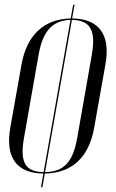

<svg xmlns="http://www.w3.org/2000/svg" viewBox="-20 -750 484 801"><path d="M151 31H157L167 -26C279 -28 351 -92 373 -218L420 -482C442 -605 393 -672 281 -673L291 -730H285L275 -673C164 -671 92 -604 70 -482L23 -218C1 -92 50 -27 161 -26ZM280 -667C357 -666 381 -623 363 -521L302 -174C284 -72 245 -33 168 -32ZM141 -521C158 -620 199 -665 274 -667L162 -32C86 -33 62 -72 80 -174Z"/></svg>

Font: Moniqa Ita Display
Style: Italic
Weight: 400
Italic angle: -10°
Designer: Rajesh Rajput
Foundry: Rajesh Rajput
Version: Version 1.000